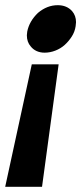

<svg xmlns="http://www.w3.org/2000/svg" viewBox="-21 -528 320 740"><path d="M141 192H-1L101.5 -280H205ZM151 -325Q134 -325 120.2 -331.2Q106.5 -337.5 97.5 -349Q82.5 -366 82.5 -392L84 -406.5Q92 -446.5 125.5 -478.5Q160.5 -508 201.5 -508Q236.5 -508 257 -485Q272 -467.5 272 -442.5L270.5 -427Q267.5 -406 255.8 -387.5Q244 -369 228.5 -355Q213 -341 192.5 -333Q172 -325 151 -325Z"/></svg>

Font: Lucymar Sans
Style: Bold Italic
Weight: 700
Italic angle: -10°
Foundry: The League of Moveable Type (original font) / Main changes by Cristiano Sobral with portions from Mirco Monsees
Version: Version 2.00;August 30, 2020;FontCreator 13.0.0.2681 64-bit